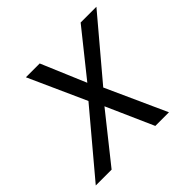

<svg xmlns="http://www.w3.org/2000/svg" viewBox="-175 -676 816 816"><g transform="rotate(-45 233.5 -267.5)"><path d="M59.1 0H-36.1L195.8 -275.9L79.1 -535.2H162.1L247.1 -334L408.2 -535.2H502.9L280.8 -272L403.8 0H321.8L228 -211.9Z"/></g></svg>

Font: Open Sans Hebrew
Style: Italic
Weight: 400
Italic angle: -12°
Foundry: Ascender Corporation, Yanek Iontef
Version: Version 2.001;PS 002.001;hotconv 1.0.70;makeotf.lib2.5.58329